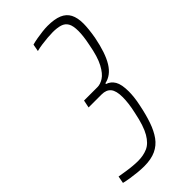

<svg xmlns="http://www.w3.org/2000/svg" viewBox="-263 -747 806 806"><g transform="rotate(-45 140.0 -344.0)"><path d="M75 8Q57 8 37 6Q17 4 -2.5 1Q-22 -2 -38 -6L-32 -38Q-14 -35 5 -32Q24 -29 41.5 -27.5Q59 -26 72 -26Q104 -26 129 -37Q154 -48 173 -80.5Q192 -113 205 -177Q211 -203 213.5 -224Q216 -245 216 -261Q216 -299 202.5 -315.5Q189 -332 161 -332H84L91 -366H171Q188 -366 207 -378Q226 -390 243.5 -422.5Q261 -455 272 -516Q277 -540 279 -558Q281 -576 281 -589Q281 -620 272 -635.5Q263 -651 245 -656.5Q227 -662 201 -662Q188 -662 170 -660.5Q152 -659 134 -656.5Q116 -654 101 -650L107 -682Q121 -686 138.5 -689Q156 -692 173 -694Q190 -696 204 -696Q245 -696 270 -685.5Q295 -675 306.5 -653Q318 -631 318 -596Q318 -582 316 -562.5Q314 -543 310 -520Q295 -443 270 -402.5Q245 -362 206 -354L205 -350Q227 -343 239 -322.5Q251 -302 251 -260Q251 -245 249 -226.5Q247 -208 242 -185Q233 -140 220.5 -104Q208 -68 190 -43Q172 -18 144 -5Q116 8 75 8Z"/></g></svg>

Font: Saira ExtraCondensed Thin
Style: Italic
Weight: 250
Width: 2
Italic angle: -12°
Designer: Hector Gatti with collaboration of the Omnibus-Type team
Foundry: Omnibus-Type
Version: Version 1.101